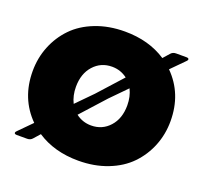

<svg xmlns="http://www.w3.org/2000/svg" viewBox="-126 -863 1085 1025"><g transform="rotate(20 416.5 -350.5)"><path d="M503.3 -487.5Q465 -516.7 416.7 -516.7Q353.3 -516.7 312.1 -470.8Q270.8 -425 270.8 -350Q270.8 -300 290.8 -260L379.2 -350ZM542.5 -440 454.2 -350 330 -212.5Q368.3 -183.3 416.7 -183.3Q480 -183.3 521.2 -229.2Q562.5 -275 562.5 -350Q562.5 -400 542.5 -440ZM712.5 -700H770.8Q785 -700 785 -691.7Q785 -687.5 779.2 -681.7L705.8 -607.5Q808.3 -505 808.3 -350Q808.3 -275 781.7 -208.8Q755 -142.5 706.2 -92.1Q657.5 -41.7 582.5 -12.5Q507.5 16.7 416.7 16.7Q280 16.7 181.7 -48.3L150 -12.5Q139.2 0 120.8 0H62.5Q48.3 0 48.3 -8.3Q48.3 -12.5 54.2 -18.3L127.5 -92.5Q25 -195 25 -350Q25 -425 51.7 -491.2Q78.3 -557.5 127.1 -607.9Q175.8 -658.3 250.8 -687.5Q325.8 -716.7 416.7 -716.7Q553.3 -716.7 651.7 -651.7L683.3 -687.5Q694.2 -700 712.5 -700Z"/></g></svg>

Font: BoonTook Mon
Style: Regular
Weight: 400
Designer: Sungsit Sawaiwan
Foundry: FontUni
Version: Version 3.0